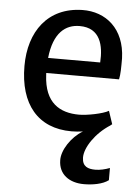

<svg xmlns="http://www.w3.org/2000/svg" viewBox="-56 -608 660 902"><g transform="rotate(5 274.0 -157.0)"><path d="M47.4 -279.3C47.4 -98.6 135.7 7.8 293.9 7.8C311 7.8 329.1 6.3 347.7 3.9C293.5 36.1 252 101.1 253.4 147.5C253.9 214.4 305.2 250 373.5 250C414.6 250 461.4 242.2 489.3 221.2V163.6C467.8 171.9 443.4 177.7 421.4 177.7C387.2 177.7 359.9 168.5 358.9 126.5C357.9 79.1 405.8 7.3 474.6 -36.1H474.1L481.9 -42L461.4 -103.5C434.1 -87.4 359.9 -73.2 322.8 -73.2C231.9 -73.2 159.2 -114.3 152.8 -245.1C152.8 -248.5 152.3 -251.5 152.3 -254.9H495.6C501 -279.8 501 -312.5 501 -354.5C496.6 -493.7 406.7 -566.4 295.9 -564.5C132.8 -561.5 47.4 -441.4 47.4 -279.3ZM154.8 -326.2C167.5 -446.3 223.1 -488.3 290 -488.3C387.7 -488.3 405.3 -405.8 400.4 -326.2Z"/></g></svg>

Font: Merriweather Sans
Style: Regular
Weight: 400
Designer: Eben Sorkin ( eben@eyebytes.com )
Foundry: Eben Sorkin
Version: Version 1.003